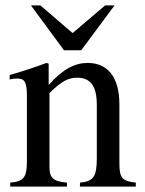

<svg xmlns="http://www.w3.org/2000/svg" viewBox="-20 -694 540 714"><path d="M485 0V-15C436 -20 424 -31 424 -85V-306C424 -405 382 -460 306 -460C260 -460 214 -438 162 -379H161V-457L153 -460C104 -442 71 -431 16 -415V-398C23 -401 34 -402 45 -402C73 -402 80 -386 80 -337V-94C80 -35 69 -19 18 -15V0H229V-15C178 -19 164 -33 164 -72V-348C210 -393 234 -405 267 -405C316 -405 340 -375 340 -304V-105C340 -39 328 -19 278 -15L277 0ZM406 -674H371L250 -571L130 -674H95L218 -507H282Z"/></svg>

Font: XITS Math
Style: Regular
Weight: 400
Designer: MicroPress Inc., with final additions and corrections provided by Coen Hoffman, Elsevier (retired)
Version: Version 1.302